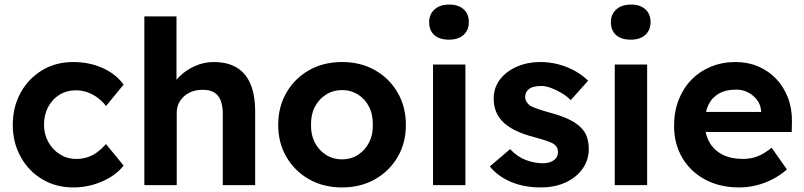

<svg xmlns="http://www.w3.org/2000/svg" viewBox="-20 -812 3527 842"><path d="M301 10Q225 10 165 -26Q105 -62 70.5 -124.5Q36 -187 36 -264Q36 -343 70.5 -405.5Q105 -468 165 -504Q225 -540 301 -540Q372 -540 430.5 -513.5Q489 -487 522 -441L445 -347Q431 -366 410 -382Q389 -398 364.5 -407Q340 -416 314 -416Q273 -416 241 -396.5Q209 -377 191 -342.5Q173 -308 173 -265Q173 -223 192 -189Q211 -155 243 -135Q275 -115 314 -115Q340 -115 363.5 -122.5Q387 -130 407 -145Q427 -160 445 -180L522 -86Q489 -43 428.5 -16.5Q368 10 301 10Z M613 0V-740H754V-421L726 -409Q736 -445 765 -474.5Q794 -504 834 -522Q874 -540 917 -540Q977 -540 1017.5 -516Q1058 -492 1078.5 -443.5Q1099 -395 1099 -323V0H957V-313Q957 -349 947 -373Q937 -397 917 -408Q897 -419 866 -418Q842 -418 822 -410.5Q802 -403 786.5 -389Q771 -375 763 -357Q755 -339 755 -317V0H684Q662 0 644 0Q626 0 613 0Z M1480 10Q1399 10 1336 -25.5Q1273 -61 1236.5 -123Q1200 -185 1200 -264Q1200 -344 1236.5 -406.5Q1273 -469 1336 -504.5Q1399 -540 1480 -540Q1561 -540 1624 -504.5Q1687 -469 1723.5 -406.5Q1760 -344 1760 -264Q1760 -185 1723.5 -123Q1687 -61 1624 -25.5Q1561 10 1480 10ZM1480 -113Q1519 -113 1550 -133Q1581 -153 1598.5 -187Q1616 -221 1615 -264Q1616 -309 1598.5 -343.5Q1581 -378 1550 -397.5Q1519 -417 1480 -417Q1441 -417 1409.5 -397Q1378 -377 1360.5 -343Q1343 -309 1344 -264Q1343 -221 1360.5 -187Q1378 -153 1409.5 -133Q1441 -113 1480 -113Z M1879 0V-529H2021V0ZM1949 -638Q1908 -638 1885 -658Q1862 -678 1862 -715Q1862 -749 1885.5 -770.5Q1909 -792 1950 -792Q1990 -792 2013 -771.5Q2036 -751 2036 -715Q2036 -680 2013 -659Q1990 -638 1949 -638Z M2352 10Q2279 10 2221.5 -14Q2164 -38 2128 -82L2217 -158Q2248 -125 2285.5 -110.5Q2323 -96 2362 -96Q2376 -96 2388 -99.5Q2400 -103 2409 -109.5Q2418 -116 2422.5 -125Q2427 -134 2427 -146Q2427 -168 2409 -180Q2401 -186 2379.5 -193.5Q2358 -201 2325 -210Q2274 -223 2239 -240.5Q2204 -258 2182 -281Q2164 -300 2154.5 -325Q2145 -350 2145 -380Q2145 -428 2173 -464Q2201 -500 2247.5 -520Q2294 -540 2349 -540Q2390 -540 2428.5 -530Q2467 -520 2500.5 -501.5Q2534 -483 2559 -458L2483 -373Q2465 -391 2442 -404.5Q2419 -418 2396 -426.5Q2373 -435 2354 -435Q2337 -435 2323.5 -432Q2310 -429 2301 -422.5Q2292 -416 2287.5 -407Q2283 -398 2283 -387Q2283 -376 2288.5 -366.5Q2294 -357 2304 -349Q2314 -343 2336.5 -335Q2359 -327 2395 -317Q2443 -304 2476 -288Q2509 -272 2529 -251Q2547 -233 2554.5 -209.5Q2562 -186 2562 -159Q2562 -110 2534.5 -71.5Q2507 -33 2459.5 -11.5Q2412 10 2352 10Z M2676 0V-529H2818V0ZM2746 -638Q2705 -638 2682 -658Q2659 -678 2659 -715Q2659 -749 2682.5 -770.5Q2706 -792 2747 -792Q2787 -792 2810 -771.5Q2833 -751 2833 -715Q2833 -680 2810 -659Q2787 -638 2746 -638Z M3222 10Q3136 10 3071.5 -25Q3007 -60 2971.5 -121Q2936 -182 2936 -260Q2936 -322 2956 -373.5Q2976 -425 3012 -462Q3048 -499 3097.5 -519.5Q3147 -540 3206 -540Q3260 -540 3305.5 -520.5Q3351 -501 3384.5 -465.5Q3418 -430 3436 -382Q3454 -334 3453 -277L3452 -233H3027L3004 -321H3335L3318 -303V-324Q3316 -352 3300.5 -373Q3285 -394 3261 -406.5Q3237 -419 3208 -419Q3163 -419 3132.5 -401.5Q3102 -384 3086.5 -351.5Q3071 -319 3071 -271Q3071 -224 3091 -188.5Q3111 -153 3148.5 -134Q3186 -115 3237 -115Q3272 -115 3301 -126Q3330 -137 3364 -164L3431 -69Q3403 -44 3368 -26Q3333 -8 3296 1Q3259 10 3222 10Z"/></svg>

Font: Readex Pro SemiBold
Style: Regular
Weight: 600
Designer: Bonnie Shaver-Troup, Thomas Jockin
Foundry: Lexend
Version: Version 1.204